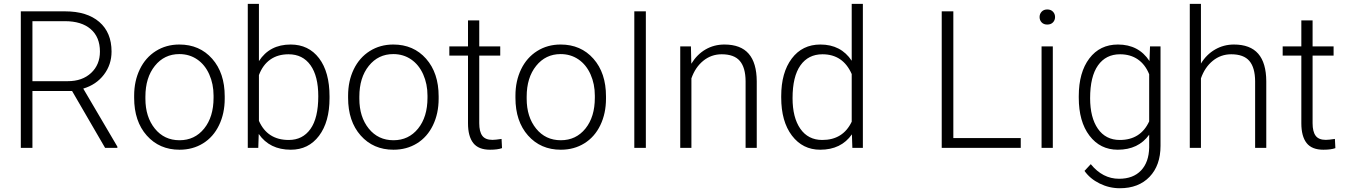

<svg xmlns="http://www.w3.org/2000/svg" viewBox="-20 -770 7011 1000"><path d="M355.5 -295.9H148.9V0H88.4V-710.9H319.3Q433.1 -710.9 497.1 -655.8Q561 -600.6 561 -501.5Q561 -433.1 521 -380.9Q481 -328.6 413.6 -308.6L591.3 -6.3V0H527.3ZM148.9 -347.2H333Q408.7 -347.2 454.6 -390.1Q500.5 -433.1 500.5 -501.5Q500.5 -576.7 452.6 -618.2Q404.8 -659.7 318.4 -659.7H148.9Z M678.7 -272Q678.7 -348.1 708.3 -409.2Q737.8 -470.2 791.7 -504.2Q845.7 -538.1 914.1 -538.1Q1019.5 -538.1 1085 -464.1Q1150.4 -390.1 1150.4 -268.1V-255.9Q1150.4 -179.2 1120.8 -117.9Q1091.3 -56.6 1037.6 -23.4Q983.9 9.8 915 9.8Q810.1 9.8 744.4 -64.2Q678.7 -138.2 678.7 -260.3ZM737.3 -255.9Q737.3 -161.1 786.4 -100.3Q835.4 -39.6 915 -39.6Q994.1 -39.6 1043.2 -100.3Q1092.3 -161.1 1092.3 -260.7V-272Q1092.3 -332.5 1069.8 -382.8Q1047.4 -433.1 1006.8 -460.7Q966.3 -488.3 914.1 -488.3Q835.9 -488.3 786.6 -427Q737.3 -365.7 737.3 -266.6Z M1696.3 -258.8Q1696.3 -135.3 1641.6 -62.7Q1586.9 9.8 1494.6 9.8Q1384.3 9.8 1327.6 -72.3L1325.2 0H1270.5V-750H1328.6V-451.7Q1384.3 -538.1 1493.7 -538.1Q1587.4 -538.1 1641.8 -466.6Q1696.3 -395 1696.3 -267.6ZM1637.7 -269Q1637.7 -373.5 1597.2 -430.4Q1556.6 -487.3 1482.9 -487.3Q1426.8 -487.3 1387.7 -459.7Q1348.6 -432.1 1328.6 -378.9V-140.6Q1372.6 -41 1483.9 -41Q1556.2 -41 1596.9 -98.1Q1637.7 -155.3 1637.7 -269Z M1793 -272Q1793 -348.1 1822.5 -409.2Q1852.1 -470.2 1906 -504.2Q1960 -538.1 2028.3 -538.1Q2133.8 -538.1 2199.2 -464.1Q2264.6 -390.1 2264.6 -268.1V-255.9Q2264.6 -179.2 2235.1 -117.9Q2205.6 -56.6 2151.9 -23.4Q2098.1 9.8 2029.3 9.8Q1924.3 9.8 1858.6 -64.2Q1793 -138.2 1793 -260.3ZM1851.6 -255.9Q1851.6 -161.1 1900.6 -100.3Q1949.7 -39.6 2029.3 -39.6Q2108.4 -39.6 2157.5 -100.3Q2206.5 -161.1 2206.5 -260.7V-272Q2206.5 -332.5 2184.1 -382.8Q2161.6 -433.1 2121.1 -460.7Q2080.6 -488.3 2028.3 -488.3Q1950.2 -488.3 1900.9 -427Q1851.6 -365.7 1851.6 -266.6Z M2476.1 -663.6V-528.3H2585.4V-480.5H2476.1V-128.4Q2476.1 -84.5 2491.9 -63Q2507.8 -41.5 2544.9 -41.5Q2559.6 -41.5 2592.3 -46.4L2594.7 1.5Q2571.8 9.8 2532.2 9.8Q2472.2 9.8 2444.8 -25.1Q2417.5 -60.1 2417.5 -127.9V-480.5H2320.3V-528.3H2417.5V-663.6Z M2664.6 -272Q2664.6 -348.1 2694.1 -409.2Q2723.6 -470.2 2777.6 -504.2Q2831.5 -538.1 2899.9 -538.1Q3005.4 -538.1 3070.8 -464.1Q3136.2 -390.1 3136.2 -268.1V-255.9Q3136.2 -179.2 3106.7 -117.9Q3077.1 -56.6 3023.4 -23.4Q2969.7 9.8 2900.9 9.8Q2795.9 9.8 2730.2 -64.2Q2664.6 -138.2 2664.6 -260.3ZM2723.1 -255.9Q2723.1 -161.1 2772.2 -100.3Q2821.3 -39.6 2900.9 -39.6Q2980 -39.6 3029.1 -100.3Q3078.1 -161.1 3078.1 -260.7V-272Q3078.1 -332.5 3055.7 -382.8Q3033.2 -433.1 2992.7 -460.7Q2952.1 -488.3 2899.9 -488.3Q2821.8 -488.3 2772.5 -427Q2723.1 -365.7 2723.1 -266.6Z M3343.8 0H3283.7V-710.9H3343.8Z M3578.6 -528.3 3580.6 -438Q3610.4 -486.8 3654.8 -512.5Q3699.2 -538.1 3752.9 -538.1Q3837.9 -538.1 3879.4 -490.2Q3920.9 -442.4 3921.4 -346.7V0H3863.3V-347.2Q3862.8 -418 3833.3 -452.6Q3803.7 -487.3 3738.8 -487.3Q3684.6 -487.3 3642.8 -453.4Q3601.1 -419.4 3581.1 -361.8V0H3522.9V-528.3Z M4048.8 -269Q4048.8 -392.1 4103.8 -465.1Q4158.7 -538.1 4252.9 -538.1Q4359.9 -538.1 4416 -453.6V-750H4474.1V0H4419.4L4417 -70.3Q4360.8 9.8 4252 9.8Q4160.6 9.8 4104.7 -63.7Q4048.8 -137.2 4048.8 -262.2ZM4107.9 -258.8Q4107.9 -157.7 4148.4 -99.4Q4189 -41 4262.7 -41Q4370.6 -41 4416 -136.2V-384.3Q4370.6 -487.3 4263.7 -487.3Q4189.9 -487.3 4148.9 -429.4Q4107.9 -371.6 4107.9 -258.8Z M4945.3 -50.8H5296.4V0H4884.8V-710.9H4945.3Z M5463.4 0H5404.8V-528.3H5463.4ZM5394.5 -681.2Q5394.5 -697.8 5405.3 -709.2Q5416 -720.7 5434.6 -720.7Q5453.1 -720.7 5464.1 -709.2Q5475.1 -697.8 5475.1 -681.2Q5475.1 -664.6 5464.1 -653.3Q5453.1 -642.1 5434.6 -642.1Q5416 -642.1 5405.3 -653.3Q5394.5 -664.6 5394.5 -681.2Z M5598.6 -269Q5598.6 -393.1 5653.6 -465.6Q5708.5 -538.1 5802.7 -538.1Q5910.6 -538.1 5966.8 -452.1L5969.7 -528.3H6024.4V-10.7Q6024.4 91.3 5967.3 150.9Q5910.2 210.4 5812.5 210.4Q5757.3 210.4 5707.3 185.8Q5657.2 161.1 5628.4 120.1L5661.1 85Q5723.1 161.1 5808.6 161.1Q5881.8 161.1 5922.9 117.9Q5963.9 74.7 5965.3 -2V-68.4Q5909.2 9.8 5801.8 9.8Q5710 9.8 5654.3 -63.5Q5598.6 -136.7 5598.6 -261.2ZM5657.7 -258.8Q5657.7 -157.7 5698.2 -99.4Q5738.8 -41 5812.5 -41Q5920.4 -41 5965.3 -137.7V-383.3Q5944.8 -434.1 5906.2 -460.7Q5867.7 -487.3 5813.5 -487.3Q5739.7 -487.3 5698.7 -429.4Q5657.7 -371.6 5657.7 -258.8Z M6234.9 -439Q6263.7 -486.3 6308.6 -512.2Q6353.5 -538.1 6406.7 -538.1Q6491.7 -538.1 6533.2 -490.2Q6574.7 -442.4 6575.2 -346.7V0H6517.1V-347.2Q6516.6 -418 6487.1 -452.6Q6457.5 -487.3 6392.6 -487.3Q6338.4 -487.3 6296.6 -453.4Q6254.9 -419.4 6234.9 -361.8V0H6176.8V-750H6234.9Z M6816.4 -663.6V-528.3H6925.8V-480.5H6816.4V-128.4Q6816.4 -84.5 6832.3 -63Q6848.1 -41.5 6885.3 -41.5Q6899.9 -41.5 6932.6 -46.4L6935.1 1.5Q6912.1 9.8 6872.6 9.8Q6812.5 9.8 6785.2 -25.1Q6757.8 -60.1 6757.8 -127.9V-480.5H6660.6V-528.3H6757.8V-663.6Z"/></svg>

Font: RobotoInd Light
Style: Regular
Weight: 300
Designer: Google
Version: Version 2.001151; 2014